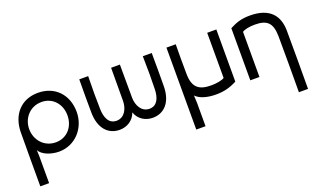

<svg xmlns="http://www.w3.org/2000/svg" viewBox="-75 -891 2509 1519"><g transform="rotate(-20 1180.0 -131.5)"><path d="M292 -65C194 -65 128 -143 128 -235C128 -326 194 -404 292 -404C387 -404 450 -329 450 -235C450 -140 387 -65 292 -65ZM56 220H130V-8L128 -60C148 -15 225 13 290 13C431 13 528 -103 528 -235C528 -382 432 -482 290 -482C148 -482 59 -382 57 -235C56 -159 56 -84 56 -8Z M710 -470H635C634 -336 634 -294 635 -190C636 -61 701 15 801 15C862 15 919 -19 940 -81C960 -19 1018 15 1079 15C1179 15 1244 -61 1245 -190C1246 -294 1246 -336 1245 -470H1170C1172 -336 1173 -294 1170 -190C1168 -125 1146 -61 1079 -61C1012 -61 979 -125 978 -190C977 -283 977 -377 977 -470H903C903 -377 903 -283 902 -190C901 -125 868 -61 801 -61C734 -61 712 -125 710 -190C707 -294 708 -336 710 -470Z M1712 -470V-90C1694 -77 1649 -68 1600 -68C1499 -68 1448 -105 1447 -220C1446 -305 1446 -385 1447 -470H1369V220H1447V24L1444 -40C1474 -7 1535 13 1612 13C1681 13 1731 -1 1789 -31V-470Z M1981 0V-380C1999 -393 2039 -402 2088 -402C2189 -402 2232 -365 2233 -250C2234 -65 2234 35 2233 220H2310C2311 25 2311 -76 2310 -271C2309 -392 2247 -483 2075 -483C2006 -483 1962 -469 1904 -439V0Z"/></g></svg>

Font: Kreadon Medium
Style: Regular
Weight: 500
Designer: kohakuno
Foundry: StudioGnu
Version: Version 1.000;Glyphs 3.1.2 (3151)